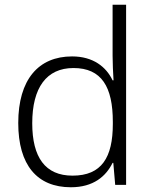

<svg xmlns="http://www.w3.org/2000/svg" viewBox="-20 -780 639 810"><path d="M279 10C374 10 427 -36 455 -93H458L466 0H512V-760H455V-545C455 -514 457 -472 459 -441H455C428 -498 373 -542 284 -542C142 -542 57 -444 57 -261C57 -83 137 10 279 10ZM286 -39C171 -39 116 -116 116 -260C116 -410 176 -493 290 -493C409 -493 456 -413 456 -266V-257C456 -116 409 -39 286 -39Z"/></svg>

Font: Noto Sans Gujarati UI Light
Style: Regular
Weight: 300
Designer: Jelle Bosma - Monotype Design Team, Universal Thirst
Foundry: Monotype Imaging Inc.
Version: Version 2.106